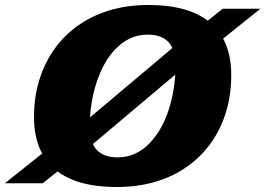

<svg xmlns="http://www.w3.org/2000/svg" viewBox="-62 -733 1062 768"><path d="M979.5 -698 783 -540.5 715 -498.5 269 -122.5 214 -84 109 0H-42.5L154.5 -157L222 -199.5L668 -575L723.5 -614L828.5 -698ZM297 -230Q297 -162.5 325.5 -133Q354 -103.5 408.5 -103.5Q446 -103.5 477.8 -118Q509.5 -132.5 535.2 -159Q561 -185.5 580.8 -220.2Q600.5 -255 613.5 -296Q626.5 -337 633.2 -380.8Q640 -424.5 640 -468Q640 -535.5 611.8 -565Q583.5 -594.5 529 -594.5Q491 -594.5 459.2 -579.8Q427.5 -565 401.8 -538.8Q376 -512.5 356.5 -477.8Q337 -443 323.8 -402Q310.5 -361 303.8 -317.2Q297 -273.5 297 -230ZM863 -432.5Q863 -356.5 843.2 -289Q823.5 -221.5 785 -165.8Q746.5 -110 690.8 -69.5Q635 -29 563.2 -7Q491.5 15 405 15Q293 15 219.5 -17.5Q146 -50 110 -112.5Q74 -175 74 -265Q74 -341.5 94 -409Q114 -476.5 152.5 -532.2Q191 -588 246.8 -628.5Q302.5 -669 374.2 -691Q446 -713 532 -713Q644.5 -713 717.8 -680.2Q791 -647.5 827 -585.2Q863 -523 863 -432.5Z"/></svg>

Font: Newsreader 9pt ExtraBold
Style: Italic
Weight: 800
Italic angle: -17°
Designer: Hugues Gentile
Foundry: Production Type
Version: Version 1.003